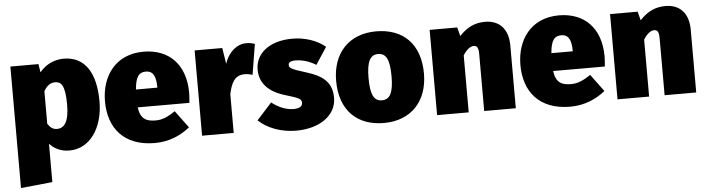

<svg xmlns="http://www.w3.org/2000/svg" viewBox="-47 -763 4421 1198"><g transform="rotate(-5 2163.0 -163.5)"><path d="M377 -554C329 -554 272 -537 226 -482L218 -534H42V227L240 207V-33C272 2 314 20 364 20C492 20 577 -103 577 -269C577 -445 512 -554 377 -554ZM299 -121C275 -121 258 -131 240 -158V-362C260 -398 285 -412 310 -412C346 -412 374 -395 374 -266C374 -158 343 -121 299 -121Z M1139 -274C1139 -453 1035 -554 877 -554C700 -554 611 -422 611 -266C611 -101 703 20 899 20C992 20 1066 -16 1119 -59L1039 -167C993 -135 956 -120 918 -120C860 -120 822 -134 811 -211H1135C1137 -230 1139 -257 1139 -274ZM944 -323H810C817 -405 839 -429 881 -429C932 -429 943 -384 944 -330Z M1520 -551C1461 -551 1407 -504 1385 -434L1369 -534H1196V0H1394V-243C1409 -311 1430 -359 1494 -359C1511 -359 1526 -356 1543 -351L1574 -542C1555 -548 1541 -551 1520 -551Z M1810 -554C1660 -554 1577 -477 1577 -381C1577 -295 1632 -238 1732 -208C1824 -180 1835 -175 1835 -149C1835 -127 1814 -116 1779 -116C1730 -116 1681 -139 1643 -169L1549 -65C1604 -13 1690 20 1784 20C1932 20 2037 -54 2037 -164C2037 -261 1981 -305 1880 -336C1779 -367 1773 -375 1773 -393C1773 -407 1785 -417 1818 -417C1861 -417 1907 -402 1945 -378L2015 -485C1966 -527 1889 -554 1810 -554Z M2334 -554C2164 -554 2059 -442 2059 -268C2059 -82 2166 20 2334 20C2504 20 2609 -92 2609 -266C2609 -452 2502 -554 2334 -554ZM2334 -412C2384 -412 2406 -372 2406 -266C2406 -165 2384 -122 2334 -122C2284 -122 2262 -162 2262 -268C2262 -369 2284 -412 2334 -412Z M3017 -554C2953 -554 2904 -531 2855 -479L2841 -534H2668V0H2866V-357C2889 -393 2912 -410 2933 -410C2951 -410 2963 -400 2963 -358V0H3161V-394C3161 -496 3106 -554 3017 -554Z M3741 -274C3741 -453 3637 -554 3479 -554C3302 -554 3213 -422 3213 -266C3213 -101 3305 20 3501 20C3594 20 3668 -16 3721 -59L3641 -167C3595 -135 3558 -120 3520 -120C3462 -120 3424 -134 3413 -211H3737C3739 -230 3741 -257 3741 -274ZM3546 -323H3412C3419 -405 3441 -429 3483 -429C3534 -429 3545 -384 3546 -330Z M4147 -554C4083 -554 4034 -531 3985 -479L3971 -534H3798V0H3996V-357C4019 -393 4042 -410 4063 -410C4081 -410 4093 -400 4093 -358V0H4291V-394C4291 -496 4236 -554 4147 -554Z"/></g></svg>

Font: Fira Sans Heavy
Style: Regular
Weight: 900
Designer: bBox Type GmbH & Carrois Corporate GbR & Edenspiekermann AG
Foundry: bBox Type GmbH & Carrois Corporate GbR & Edenspiekermann AG
Version: Version 4.300;PS 004.300;hotconv 1.0.88;makeotf.lib2.5.64775